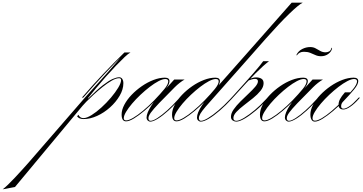

<svg xmlns="http://www.w3.org/2000/svg" viewBox="-607 -893 2690 1424"><path d="M10 -169H0L12 -182Q84 -266 160 -346Q236 -426 316 -504H325Q249 -431 174 -350.5Q99 -270 22 -182ZM-26 -42Q-14 -17 12 -17Q36 -17 71.5 -39Q107 -61 145 -95.5Q183 -130 216 -169Q249 -208 270 -243Q291 -278 291 -299Q291 -313 276 -313Q253 -313 221 -294.5Q189 -276 154 -248Q119 -220 87 -190.5Q55 -161 33 -138.5Q11 -116 5 -108L-496 494L-587 511Q-571 499 -547 476Q-523 453 -496 424Q-469 395 -442.5 366Q-416 337 -395 313Q-374 289 -363 276L23 -169Q36 -184 63.5 -214Q91 -244 126 -283Q161 -322 197.5 -363Q234 -404 265.5 -441Q297 -478 316 -504H361Q345 -496 317 -469.5Q289 -443 253 -405.5Q217 -368 178.5 -324.5Q140 -281 104 -237.5Q68 -194 39 -157L36 -163H48Q112 -227 156 -261Q200 -295 229 -307.5Q258 -320 277 -320Q291 -320 299.5 -308Q308 -296 308 -276Q308 -230 280.5 -183Q253 -136 209 -96.5Q165 -57 113.5 -33.5Q62 -10 13 -10Q-21 -10 -35 -30Z M328 7Q295 7 295 -44Q295 -78 315 -116Q335 -154 369 -189.5Q403 -225 445 -254Q487 -283 531.5 -300Q576 -317 616 -317Q650 -317 650 -291Q650 -267 619 -229.5Q588 -192 541 -143Q504 -105 463 -70.5Q422 -36 386.5 -14.5Q351 7 328 7ZM329 0Q348 0 380.5 -19Q413 -38 453.5 -71.5Q494 -105 536 -148Q583 -197 612 -232.5Q641 -268 641 -290Q641 -307 619 -307Q599 -307 568.5 -291Q538 -275 503.5 -248.5Q469 -222 435 -190Q401 -158 373 -125Q345 -92 328 -63.5Q311 -35 311 -16Q311 0 329 0ZM735 -169 726 -159Q685 -112 642.5 -73.5Q600 -35 564.5 -13Q529 9 508 9Q497 9 488.5 0.5Q480 -8 480 -21Q480 -55 517 -112Q554 -169 620 -237H625L685 -303H762Q744 -293 725 -278Q706 -263 689 -246Q615 -172 572.5 -127.5Q530 -83 512 -58Q494 -33 494 -17Q494 3 510 3Q528 3 560 -17.5Q592 -38 632.5 -74Q673 -110 714 -156L725 -169Z M1254 -481H1210L1556 -873H1638Q1610 -860 1538.5 -791Q1467 -722 1365 -607ZM702 7Q669 7 669 -44Q669 -78 689 -116Q709 -154 743 -189.5Q777 -225 819 -254Q861 -283 905.5 -300Q950 -317 990 -317Q1024 -317 1024 -291Q1024 -267 993 -229.5Q962 -192 915 -143Q878 -105 837 -70.5Q796 -36 760.5 -14.5Q725 7 702 7ZM703 0Q722 0 754.5 -19Q787 -38 827.5 -71.5Q868 -105 910 -148Q957 -197 986 -232.5Q1015 -268 1015 -290Q1015 -307 993 -307Q973 -307 942.5 -291Q912 -275 877.5 -248.5Q843 -222 809 -190Q775 -158 747 -125Q719 -92 702 -63.5Q685 -35 685 -16Q685 0 703 0ZM992 -185Q946 -134 918.5 -102Q891 -70 879.5 -50.5Q868 -31 868 -17Q868 3 884 3Q902 3 936 -17.5Q970 -38 1012.5 -74Q1055 -110 1098 -156L1110 -169H1120L1111 -159Q1068 -112 1023.5 -73.5Q979 -35 942 -13Q905 9 882 9Q871 9 862.5 0.5Q854 -8 854 -21Q854 -55 891 -112Q928 -169 994 -237L1210 -481H1254Z M1120 -169H1110L1122 -182Q1214 -283 1270.5 -348Q1327 -413 1345 -439H1388Q1348 -409 1288.5 -349.5Q1229 -290 1133 -183ZM1146 3Q1167 3 1204 -19.5Q1241 -42 1284 -78Q1327 -114 1365 -156L1377 -169H1387L1378 -159Q1337 -112 1291.5 -74Q1246 -36 1207.5 -13.5Q1169 9 1145 9Q1132 9 1119 0.5Q1106 -8 1106 -27Q1106 -53 1126 -81.5Q1146 -110 1176 -140Q1206 -170 1236 -198Q1266 -226 1286 -249.5Q1306 -273 1306 -290Q1306 -308 1284 -308Q1274 -308 1261 -304.5Q1248 -301 1232 -295L1240 -306Q1253 -311 1265.5 -315Q1278 -319 1292 -319Q1317 -319 1332.5 -309Q1348 -299 1348 -276Q1348 -248 1325.5 -220Q1303 -192 1269.5 -165Q1236 -138 1202.5 -112.5Q1169 -87 1146.5 -63Q1124 -39 1124 -17Q1124 3 1146 3Z M1354 7Q1321 7 1321 -44Q1321 -78 1341 -116Q1361 -154 1395 -189.5Q1429 -225 1471 -254Q1513 -283 1557.5 -300Q1602 -317 1642 -317Q1676 -317 1676 -291Q1676 -267 1645 -229.5Q1614 -192 1567 -143Q1530 -105 1489 -70.5Q1448 -36 1412.5 -14.5Q1377 7 1354 7ZM1355 0Q1374 0 1406.5 -19Q1439 -38 1479.5 -71.5Q1520 -105 1562 -148Q1609 -197 1638 -232.5Q1667 -268 1667 -290Q1667 -307 1645 -307Q1625 -307 1594.5 -291Q1564 -275 1529.5 -248.5Q1495 -222 1461 -190Q1427 -158 1399 -125Q1371 -92 1354 -63.5Q1337 -35 1337 -16Q1337 0 1355 0ZM1761 -169 1752 -159Q1711 -112 1668.5 -73.5Q1626 -35 1590.5 -13Q1555 9 1534 9Q1523 9 1514.5 0.5Q1506 -8 1506 -21Q1506 -55 1543 -112Q1580 -169 1646 -237H1651L1711 -303H1788Q1770 -293 1751 -278Q1732 -263 1715 -246Q1641 -172 1598.5 -127.5Q1556 -83 1538 -58Q1520 -33 1520 -17Q1520 3 1536 3Q1554 3 1586 -17.5Q1618 -38 1658.5 -74Q1699 -110 1740 -156L1751 -169ZM1594 -481 1592 -487Q1606 -515 1634.5 -529.5Q1663 -544 1694 -544Q1717 -544 1734.5 -534Q1752 -524 1769.5 -514.5Q1787 -505 1808 -505Q1821 -505 1834 -511.5Q1847 -518 1852 -540L1856 -534Q1851 -510 1828 -493Q1805 -476 1774 -476Q1751 -476 1732.5 -484.5Q1714 -493 1694 -501Q1674 -509 1647 -509Q1611 -509 1594 -481Z M1728 9Q1712 9 1703.5 -5Q1695 -19 1695 -44Q1695 -78 1715 -116Q1735 -154 1769 -189.5Q1803 -225 1845 -254Q1887 -283 1931.5 -300Q1976 -317 2016 -317Q2050 -317 2050 -291Q2050 -267 2019 -229.5Q1988 -192 1941 -143Q1904 -104 1863 -69.5Q1822 -35 1786.5 -13Q1751 9 1728 9ZM1729 2Q1748 2 1780.5 -17Q1813 -36 1853 -70Q1893 -104 1936 -148Q1983 -197 2012 -232.5Q2041 -268 2041 -290Q2041 -307 2019 -307Q1999 -307 1968.5 -291Q1938 -275 1903.5 -248.5Q1869 -222 1835 -190Q1801 -158 1773 -125Q1745 -92 1728 -63.5Q1711 -35 1711 -16Q1711 2 1729 2ZM2054 -159Q2021 -122 1991 -101.5Q1961 -81 1940 -81Q1904 -81 1904 -116Q1904 -137 1914.5 -157.5Q1925 -178 1951 -208H1999L1938 -140Q1923 -125 1923 -105Q1923 -87 1941 -87Q1958 -87 1985 -105.5Q2012 -124 2041 -156L2053 -169H2063Z"/></svg>

Font: Ballet
Style: Regular
Weight: 400
Designer: Maximiliano R. Sproviero
Foundry: Omnibus-Type
Version: Version 1.100